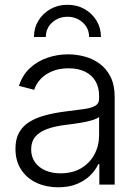

<svg xmlns="http://www.w3.org/2000/svg" viewBox="-20 -775 581 806"><path d="M224.1 11.2Q174.8 11.2 134 -7.3Q93.3 -25.9 69.1 -62.3Q44.9 -98.6 44.9 -150.9Q44.9 -191.4 60.3 -218.8Q75.7 -246.1 103.8 -263.4Q131.8 -280.8 170.2 -291Q208.5 -301.3 254.9 -307.1Q300.8 -313 332 -317.1Q363.3 -321.3 379.6 -330.8Q396 -340.3 396 -360.4V-372.1Q396 -408.2 380.9 -434.1Q365.7 -460 337.2 -474.1Q308.6 -488.3 267.6 -488.3Q228.5 -488.3 199 -475.8Q169.4 -463.4 150.4 -443.1Q131.3 -422.9 123.5 -397.9L59.6 -414.6Q74.2 -460 105.5 -489Q136.7 -518.1 178.7 -532.5Q220.7 -546.9 266.6 -546.9Q300.8 -546.9 335.4 -537.6Q370.1 -528.3 398.4 -507.6Q426.8 -486.8 444.1 -452.4Q461.4 -418 461.4 -367.7V0H397V-85.9H392.6Q381.3 -61 358.9 -38.8Q336.4 -16.6 303 -2.7Q269.5 11.2 224.1 11.2ZM233.9 -47.4Q284.2 -47.4 320.6 -68.8Q356.9 -90.3 376.5 -127Q396 -163.6 396 -207.5V-284.2Q389.2 -277.8 373.3 -272.5Q357.4 -267.1 336.7 -262.9Q315.9 -258.8 294.4 -255.9Q272.9 -252.9 254.4 -250.5Q209.5 -245.1 177.2 -233.2Q145 -221.2 127.9 -200.7Q110.8 -180.2 110.8 -147.9Q110.8 -116.2 127 -93.8Q143.1 -71.3 170.9 -59.3Q198.7 -47.4 233.9 -47.4ZM263.2 -754.9Q303.7 -754.9 335.2 -736.8Q366.7 -718.8 385.3 -688.2Q403.8 -657.7 403.8 -619.6H354Q354 -656.7 327.1 -680.7Q300.3 -704.6 263.2 -704.6Q226.1 -704.6 199.2 -680.7Q172.4 -656.7 172.4 -619.6H122.6Q122.6 -657.7 141.1 -688.2Q159.7 -718.8 191.4 -736.8Q223.1 -754.9 263.2 -754.9Z"/></svg>

Font: Inter 18pt Light
Style: Regular
Weight: 300
Designer: Rasmus Andersson
Foundry: rsms
Version: Version 4.001;git-66647c0bb